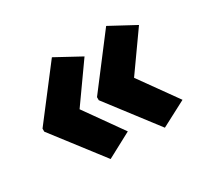

<svg xmlns="http://www.w3.org/2000/svg" viewBox="-103 -659 814 763"><g transform="rotate(-30 303.5 -277.5)"><path d="M33 -284 207 -511 321 -449 199 -277 321 -105 207 -44 33 -270ZM283 -284 456 -511 571 -449 449 -277 572 -105 456 -44 283 -270Z"/></g></svg>

Font: Noto Sans Arabic SemCond ExtBd
Style: Regular
Weight: 800
Width: 4
Designer: Monotype Design Team, Nadine Chahine, Nizar Qandah and Khaled Hosny
Foundry: Monotype Imaging Inc.
Version: Version 2.012; ttfautohint (v1.8.4.7-5d5b)